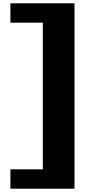

<svg xmlns="http://www.w3.org/2000/svg" viewBox="-20 -880 513 1160"><path d="M42.9 143V260H430.1V-860H42.9V-743H238.8V143Z"/></svg>

Font: Blink
Style: Wide
Weight: 400
Designer: Mew Too
Foundry: Cannot Into Space Fonts
Version: Version 001.000